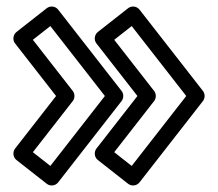

<svg xmlns="http://www.w3.org/2000/svg" viewBox="-20 -573 669 590"><path d="M134.7 -492.9 302.3 -278 134.7 -63.1 81 -105.3 203.7 -262.6C211 -272 209.9 -285.4 203.7 -293.4L81 -450.7ZM158.7 -543.4C150.3 -554.2 134.3 -556.1 123.6 -547.7L30.6 -474.7C20.8 -467 17.5 -450.9 26.3 -439.6L152.3 -278L26.3 -116.4C18.7 -106.6 19.4 -90.1 30.6 -81.3L123.6 -8.3C134.4 0.2 150.4 -1.9 158.7 -12.6L353.7 -262.6C359.9 -270.6 361 -284 353.7 -293.4ZM331 -105.3 453.7 -262.6C461 -272 459.9 -285.4 453.7 -293.4L331 -450.7L384.7 -492.9L552.3 -278L384.7 -63.1ZM276.3 -116.4C268.7 -106.6 269.4 -90.1 280.6 -81.3L373.6 -8.3C384.4 0.2 400.4 -1.9 408.7 -12.6L603.7 -262.6C609.9 -270.6 611 -284 603.7 -293.4L408.7 -543.4C400.3 -554.2 384.3 -556.1 373.6 -547.7L280.6 -474.7C270.8 -467 267.5 -450.9 276.3 -439.6L402.3 -278Z"/></svg>

Font: Hussar Ekologiczny
Style: Regular
Weight: 400
Foundry: Cannot Into Space Fonts
Version: Version 0.97